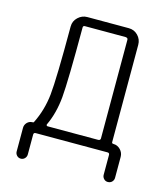

<svg xmlns="http://www.w3.org/2000/svg" viewBox="-99 -598 697 795"><g transform="rotate(15 250.0 -201.0)"><path d="M130.9 -46.9Q129.9 -44.9 131.3 -42.5Q132.8 -40 135.7 -40H352.5Q361.3 -40 362.3 -47.9V-471.7Q362.3 -479.5 352.5 -480.5H177.7Q169.9 -480.5 169.9 -472.7Q169.9 -242.2 163.6 -172.4Q157.2 -102.5 130.9 -46.9ZM39.1 93.8V-7.8Q39.1 -20.5 48.3 -30.3Q57.6 -40 71.3 -40Q76.2 -40 77.1 -43Q106.4 -101.6 113.8 -169.9Q121.1 -238.3 121.1 -463.9Q121.1 -487.3 138.2 -503.4Q155.3 -519.5 177.7 -519.5H355.5Q378.9 -519.5 395 -502.9Q411.1 -486.3 411.1 -462.9V-45.9Q411.1 -40 418 -40Q435.5 -40 448.2 -26.9Q460.9 -13.7 460.9 3.9V93.8Q460.9 103.5 454.1 110.8Q447.3 118.2 435.5 118.2Q425.8 118.2 418.9 110.8Q412.1 103.5 412.1 93.8V8.8Q412.1 0 403.3 0H95.7Q86.9 0 86.9 8.8V93.8Q86.9 103.5 80.1 110.8Q73.2 118.2 63 118.2Q52.7 118.2 45.9 110.8Q39.1 103.5 39.1 93.8Z"/></g></svg>

Font: Rounded Mgen+ 1mn light
Style: Regular
Weight: 200
Designer: [Source Han Sans]
Ryoko NISHIZUKA  (kana & ideographs); Paul D. Hunt (Latin, Greek & Cyrillic); Wenlong ZHANG  (bopomofo
Version: Version 1.059.20150602